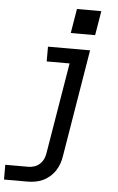

<svg xmlns="http://www.w3.org/2000/svg" viewBox="-76 -778 638 1036"><g transform="rotate(5 243.0 -260.5)"><path d="M-14 215V135H112Q128 135 145 129Q162 123 175 110Q188 97 194.5 80.5Q201 64 203 47L284 -440H160V-520H388L292 60Q289 81 282 101.5Q275 122 262.5 141Q250 160 232.5 175Q215 190 195 199Q175 208 154 211.5Q133 215 112 215ZM276 -604 298 -736H430L408 -604Z"/></g></svg>

Font: Iosevka SS04 Medium
Style: Italic
Weight: 500
Italic angle: -9°
Monospace: yes
Designer: Belleve Invis
Foundry: Belleve Invis
Version: Version 19.0.0; ttfautohint (v1.8.4)